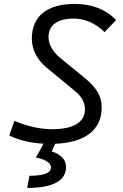

<svg xmlns="http://www.w3.org/2000/svg" viewBox="-20 -723 626 978"><path d="M118.7 234.4C248.5 234.4 316.4 197.8 316.4 127.9C316.4 90.8 291.5 63.5 243.2 48.3L261.2 9.3C414.6 3.4 498 -61.5 498 -176.8C498 -237.3 466.8 -280.3 409.2 -327.6L284.2 -430.2C247.6 -460.4 227.1 -498 227.1 -534.2C227.1 -595.2 273.4 -628.4 355 -628.4C410.2 -628.4 464.4 -606.4 512.7 -559.6L571.3 -620.6C520.5 -674.8 448.2 -703.1 360.8 -703.1C220.2 -703.1 142.1 -640.6 142.1 -525.9C142.1 -472.7 168 -419.9 215.8 -379.9L359.9 -260.7C394 -232.9 412.6 -205.1 412.6 -165.5C412.6 -100.1 353.5 -64.9 246.6 -64.9C185.5 -64.9 119.6 -79.1 53.2 -107.4L27.3 -32.7C75.7 -8.8 135.3 5.4 202.1 8.8L163.1 79.1C213.9 89.8 239.7 107.4 239.7 130.4C239.7 158.2 202.1 172.4 129.9 172.4Z"/></svg>

Font: Cascadia Mono SemiLight
Style: Italic
Weight: 350
Italic angle: -10°
Monospace: yes
Designer: Aaron Bell
Foundry: Saja Typeworks
Version: Version 2404.023